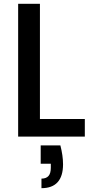

<svg xmlns="http://www.w3.org/2000/svg" viewBox="-20 -715 484 1005"><path d="M189 -695C189 -695 75 -695 75 -695C75 -695 75 0 75 0C75 0 424 0 424 0C424 0 424 -92 424 -92C424 -92 189 -92 189 -92C189 -92 189 -695 189 -695ZM296 46C296 46 193 46 193 46C193 46 193 142 193 142C193 142 246 142 246 142C246 142 246 163 246 163C246 163 246 163 246 163C246 182 242 197 234 206C226 215 214 220 197 220C197 220 197 270 197 270C197 270 197 270 197 270C272 270 310 228 310 145C310 145 310 145 310 145C310 114 305 81 296 46Z"/></svg>

Font: Girnar Poppins
Style: Medium
Weight: 500
Designer: Ninad Kale (Devanagari), Jonny Pinhorn (Latin)
Foundry: Indian Type Foundry
Version: ""